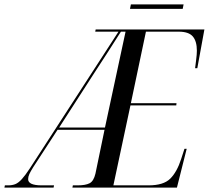

<svg xmlns="http://www.w3.org/2000/svg" viewBox="-78 -847 943 867"><path d="M-58 0 -56 -10H-41Q-23 -10 -9 -15.5Q5 -21 20.5 -38Q36 -55 57 -87L457 -704H352L354 -714H845L813 -539H803Q804 -549 807.5 -575Q811 -601 811 -618Q811 -661 792.5 -682.5Q774 -704 729 -704H581L513 -381H719L718 -371H511L434 -10H593Q660 -10 690.5 -40Q721 -70 740 -129L755 -175H765L721 0H249L251 -10H273Q308 -10 326.5 -19.5Q345 -29 353 -63L394 -261H182L72 -92Q60 -73 54.5 -61Q49 -49 49 -38Q49 -10 110 -10H166L164 0ZM189 -271H396L489 -704H468Q436 -653 406 -607Q376 -561 343 -510ZM509 -807 513 -827H751L747 -807Z"/></svg>

Font: Noto Serif Display Condensed
Style: Italic
Weight: 400
Width: 3
Italic angle: -12°
Designer: Monotype Design Team
Foundry: Monotype Imaging Inc.
Version: Version 2.009